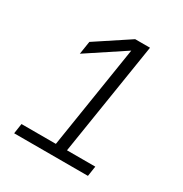

<svg xmlns="http://www.w3.org/2000/svg" viewBox="-170 -858 939 987"><g transform="rotate(30 300.0 -365.0)"><path d="M52 0H490L499 -60H331L437 -730H349L152 -600L140 -523L361 -669L265 -60H61Z"/></g></svg>

Font: JetBrains Mono ExtraLight
Style: Italic
Weight: 240
Italic angle: -9°
Monospace: yes
Designer: Philipp Nurullin, Konstantin Bulenkov
Foundry: JetBrains
Version: Version 2.305